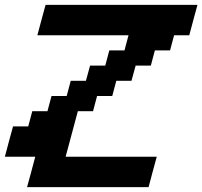

<svg xmlns="http://www.w3.org/2000/svg" viewBox="-20 -645 832 790"><path d="M91.3 125H591.3Q596.7 104 607.9 62.5Q619.1 21 625 0H250L300.3 -187.5H362.8L379.4 -250H441.9L458.5 -312.5H521L538.1 -375H600.6L617.2 -437.5H679.7L696.3 -500H758.8Q764.2 -520.5 775.4 -562.3Q786.6 -604 792.5 -625H167.5Q161.6 -604 150.4 -562.3Q139.2 -520.5 133.8 -500H508.8L492.2 -437.5H429.7L413.1 -375H350.6L333.5 -312.5H271L254.4 -250H191.9L175.3 -187.5H112.8L96.2 -125H33.7Q27.8 -104 16.6 -62.5Q5.4 -21 0 0H125Q119.6 21 108.4 62.5Q97.2 104 91.3 125Z"/></svg>

Font: Faithful 32x
Style: Oblique
Weight: 400
Foundry: Faithful Resource Pack
Version: Version 1.0; January 27, 2023